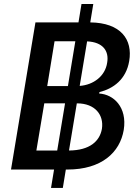

<svg xmlns="http://www.w3.org/2000/svg" viewBox="-20 -838 694 949"><path d="M232.2 90.9H290.5L305.4 0H313.2C482.2 0 572.8 -84.5 591.6 -195.7C609.7 -308.2 541.2 -371.8 470.2 -375.7L471.6 -382.8C540.1 -399.9 603.3 -445.3 618.6 -536.2C636.7 -642.8 577.4 -725.5 426.1 -727.3L441.1 -818.2H382.8L367.9 -727.3H155.2L34.4 0H247.2ZM159.8 -94.1 198.9 -327.1H301.5L262.8 -94.1ZM213.4 -412.6 249.6 -633.9H352.3L315.7 -412.6ZM321 -94.1 359.7 -327.1H361.2C449.6 -327.1 494.3 -270.2 483.7 -201C473 -140.6 424.4 -94.8 321 -94.1ZM373.9 -413.4 410.5 -633.5C489.3 -630 519.9 -585.6 509.6 -527.7C500 -462 442.1 -418.3 373.9 -413.4Z"/></svg>

Font: Margiela Sans Medium
Style: Italic
Weight: 500
Italic angle: -9.39999°
Designer: Stefan Endress, Andreas Faust
Version: Version 1.100;FEAKit 1.0